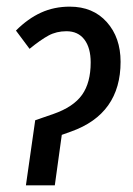

<svg xmlns="http://www.w3.org/2000/svg" viewBox="-20 -558 401 578"><path d="M86 -196 141 -215Q201 -236 227 -272.5Q253 -309 253 -370Q253 -414 234 -439Q215 -464 180 -464Q150 -464 126 -451Q102 -438 69 -411L28 -466Q64 -502 103.5 -520Q143 -538 190 -538Q260 -538 301.5 -491.5Q343 -445 343 -372Q343 -215 194 -162L166 -152L145 0H58Z"/></svg>

Font: Fira Sans Extra Condensed
Style: Italic
Weight: 400
Width: 3
Italic angle: -8°
Designer: Carrois Corporate & Edenspiekermann AG
Foundry: Carrois Corporate GbR & Edenspiekermann AG
Version: Version 4.203